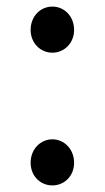

<svg xmlns="http://www.w3.org/2000/svg" viewBox="-20 -550 318 583"><path d="M139 -390C175 -390 205 -419 205 -459C205 -501 175 -530 139 -530C103 -530 73 -501 73 -459C73 -419 103 -390 139 -390ZM139 13C175 13 205 -15 205 -56C205 -97 175 -127 139 -127C103 -127 73 -97 73 -56C73 -15 103 13 139 13Z"/></svg>

Font: Kinto Sans
Style: Regular
Weight: 400
Designer: Authors: Ryoko NISHIZUKA  (kana & ideographs); Paul D. Hunt (Latin, Greek & Cyrillic); Wenlong ZHANG  (bopomofo); Sandol
Foundry: Adobe Systems Incorporated, ookami Inc.
Version: Version 0.001